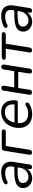

<svg xmlns="http://www.w3.org/2000/svg" viewBox="1271 -1806 544 3126"><g transform="rotate(-90 1543.0 -243.0)"><path d="M204.2 8.9Q161.9 8.9 125.4 -10Q89 -28.9 66.7 -61.8Q44.5 -94.8 44.5 -137.3Q44.5 -188.8 73.2 -220.5Q102 -252.2 163 -267.1Q224 -282 319.5 -282H400L391.7 -228.6H330.8Q253.8 -228.6 209.2 -220.7Q164.7 -212.9 145.7 -193.9Q126.7 -174.9 126.7 -142.1Q126.7 -98.1 156.1 -74.9Q185.4 -51.6 224.2 -51.6Q260.4 -51.6 292 -68Q323.5 -84.4 345.8 -115.5Q368 -146.6 374.6 -190.1L394.1 -311.7Q403.7 -369.8 379.1 -400.1Q354.5 -430.4 291.1 -430.4Q254.3 -430.4 221 -423.2Q187.6 -415.9 155.1 -396.6Q141.9 -389.7 130.9 -391.1Q119.9 -392.5 112.8 -399.5Q105.7 -406.6 104.7 -416.6Q103.7 -426.6 109.7 -436.9Q115.8 -447.2 130.9 -455Q169.2 -476.2 213.3 -485.7Q257.5 -495.3 299.6 -495.3Q368 -495.3 408.5 -469.7Q449 -444.2 464 -398.2Q478.9 -352.1 468.9 -290.3L428.1 -33.3Q425.7 -13.5 414.3 -3.3Q402.9 6.9 383.9 6.9Q365.9 6.9 357.5 -5Q349 -16.9 351.9 -38.7L364.5 -119.8L373.1 -110.4Q359.7 -69.8 333.1 -43.2Q306.5 -16.7 272.9 -3.9Q239.3 8.9 204.2 8.9Z M620.3 6.9Q601.3 6.9 592.6 -5.9Q583.9 -18.8 587.3 -41.7L651.7 -447.4Q655.1 -467.4 666.5 -476.9Q678 -486.3 697 -486.3H963.3Q981.3 -486.3 990.4 -479.5Q999.4 -472.7 999.4 -459.6Q999.4 -441.6 989.2 -431.2Q978.9 -420.7 959.5 -420.7H728.8L667.8 -35.3Q660.5 6.9 620.3 6.9Z M1248.8 8.9Q1179.6 8.9 1128.8 -17.2Q1078 -43.4 1050.7 -91.6Q1023.3 -139.7 1023.3 -205.6Q1023.3 -285 1054.9 -350.5Q1086.5 -416.1 1144.8 -455.7Q1203.2 -495.3 1282.7 -495.3Q1340 -495.3 1378.6 -475.1Q1417.2 -454.9 1439.9 -420.7Q1462.6 -386.5 1469.8 -343.1Q1477 -299.7 1471.4 -254.3Q1469.4 -237 1462.6 -231.3Q1455.7 -225.5 1441.3 -225.5H1085.7L1093.5 -279H1422.3L1404.3 -265.6Q1411.3 -313 1401 -351.1Q1390.7 -389.3 1361.9 -412.2Q1333.2 -435.2 1281.7 -435.2Q1227.6 -435.2 1191.5 -410.7Q1155.4 -386.2 1135.3 -348.3Q1115.1 -310.5 1108 -269.2L1104.1 -245.1Q1089.9 -159.9 1129.9 -108.1Q1169.9 -56.4 1252.9 -56.4Q1289.3 -56.4 1322.9 -65Q1356.5 -73.6 1386.7 -93.9Q1400.4 -102.8 1410.9 -102.4Q1421.4 -101.9 1428.1 -95.6Q1434.7 -89.3 1436.5 -79.8Q1438.2 -70.2 1433.6 -59.4Q1428.9 -48.7 1417.2 -40.3Q1383.2 -16.2 1337.1 -3.7Q1290.9 8.9 1248.8 8.9Z M1598.2 6.9Q1578.3 6.9 1569.9 -5.7Q1561.4 -18.3 1564.3 -40.6L1629.7 -453.6Q1633.1 -474.9 1644.7 -484.1Q1656.3 -493.3 1674.8 -493.3Q1695.7 -493.3 1704.4 -481.2Q1713.1 -469 1709.7 -446.3L1683.9 -283.6H1947.7L1975 -453.6Q1978.4 -474.9 1990 -484.1Q2001.6 -493.3 2020 -493.3Q2040.9 -493.3 2049.4 -481.2Q2057.9 -469 2054.5 -446.3L1989.1 -33.3Q1986.2 -13.4 1974.6 -3.2Q1962.9 6.9 1944 6.9Q1924.1 6.9 1915.4 -5.9Q1906.7 -18.7 1909.5 -41L1937.4 -217.9H1673.7L1644.3 -33.3Q1641.4 -12.9 1629.5 -3Q1617.7 6.9 1598.2 6.9Z M2284.7 6.9Q2265.8 6.9 2257.3 -5.4Q2248.8 -17.8 2252.2 -40.1L2312.7 -420.7H2171Q2133.6 -420.7 2133.6 -448Q2133.6 -467 2145 -476.7Q2156.5 -486.3 2174.9 -486.3H2545Q2582.5 -486.3 2582.5 -459.6Q2582.5 -441.1 2571.3 -430.9Q2560.2 -420.7 2540.7 -420.7H2393.7L2332.2 -33.3Q2329.3 -13.4 2317.4 -3.2Q2305.6 6.9 2284.7 6.9Z M2751.2 8.9Q2708.9 8.9 2672.4 -10Q2636 -28.9 2613.7 -61.8Q2591.5 -94.8 2591.5 -137.3Q2591.5 -188.8 2620.2 -220.5Q2649 -252.2 2710 -267.1Q2771 -282 2866.5 -282H2947L2938.7 -228.6H2877.8Q2800.8 -228.6 2756.2 -220.7Q2711.7 -212.9 2692.7 -193.9Q2673.7 -174.9 2673.7 -142.1Q2673.7 -98.1 2703.1 -74.9Q2732.4 -51.6 2771.2 -51.6Q2807.4 -51.6 2839 -68Q2870.5 -84.4 2892.8 -115.5Q2915 -146.6 2921.6 -190.1L2941.1 -311.7Q2950.7 -369.8 2926.1 -400.1Q2901.5 -430.4 2838.1 -430.4Q2801.3 -430.4 2768 -423.2Q2734.6 -415.9 2702.1 -396.6Q2688.9 -389.7 2677.9 -391.1Q2666.9 -392.5 2659.8 -399.5Q2652.7 -406.6 2651.7 -416.6Q2650.7 -426.6 2656.7 -436.9Q2662.8 -447.2 2677.9 -455Q2716.2 -476.2 2760.3 -485.7Q2804.5 -495.3 2846.6 -495.3Q2915 -495.3 2955.5 -469.7Q2996 -444.2 3011 -398.2Q3025.9 -352.1 3015.9 -290.3L2975.1 -33.3Q2972.7 -13.5 2961.3 -3.3Q2949.9 6.9 2930.9 6.9Q2912.9 6.9 2904.5 -5Q2896 -16.9 2898.9 -38.7L2911.5 -119.8L2920.1 -110.4Q2906.7 -69.8 2880.1 -43.2Q2853.5 -16.7 2819.9 -3.9Q2786.3 8.9 2751.2 8.9Z"/></g></svg>

Font: Nunito ExtraLight
Style: Italic
Weight: 200
Italic angle: -9°
Designer: Vernon Adams
Foundry: Vernon Adams
Version: Version 3.602